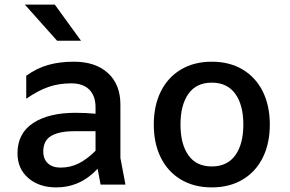

<svg xmlns="http://www.w3.org/2000/svg" viewBox="-20 -802 1260 834"><path d="M417 0 404 -69Q329 12 224 12Q150 12 103 -28.5Q56 -69 56 -136Q56 -223 124 -267.5Q192 -312 307 -312Q354 -312 395 -308V-336Q395 -386 367.5 -413Q340 -440 290 -440Q235 -440 189.5 -424Q144 -408 94 -373V-473Q140 -506 189.5 -520Q239 -534 301 -534Q395 -534 449 -484.5Q503 -435 503 -348V-116L525 0ZM395 -147V-232H301Q238 -232 203 -212Q168 -192 168 -144Q168 -111 188 -92.5Q208 -74 243 -74Q286 -74 322.5 -92.5Q359 -111 395 -147ZM88 -782H218L332 -625H228Z M648 -261Q648 -343 678.5 -404.5Q709 -466 766 -500Q823 -534 900 -534Q977 -534 1034 -500Q1091 -466 1121.5 -404.5Q1152 -343 1152 -261Q1152 -179 1121.5 -117.5Q1091 -56 1034 -22Q977 12 900 12Q823 12 766 -22Q709 -56 678.5 -117.5Q648 -179 648 -261ZM1037 -261Q1037 -346 1002 -394.5Q967 -443 900 -443Q833 -443 798.5 -394.5Q764 -346 764 -261Q764 -176 798.5 -127.5Q833 -79 900 -79Q967 -79 1002 -127.5Q1037 -176 1037 -261Z"/></svg>

Font: Amiko SemiBold
Style: Regular
Weight: 600
Designer: Pablo Impallari, Rodrigo Fuenzalida, Andres Torresi
Foundry: Impallari Type
Version: Version 1.001; ttfautohint (v1.3)